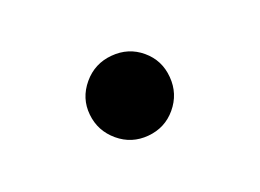

<svg xmlns="http://www.w3.org/2000/svg" viewBox="-37 -182 339 250"><g transform="rotate(20 132.0 -57.5)"><path d="M74.7 -57.1Q74.7 -81.1 91.8 -98.1Q108.9 -115.2 132.3 -115.2Q155.8 -115.2 172.6 -98.1Q189.5 -81.1 189.5 -57.1Q189.5 -33.7 172.6 -16.8Q155.8 0 132.3 0Q108.4 0 91.6 -16.4Q74.7 -32.7 74.7 -57.1Z"/></g></svg>

Font: Vazirmatn RD FD Light
Style: Regular
Weight: 300
Designer: Saber Rastikerdar
Foundry: Saber Rastikerdar
Version: Version 33.003